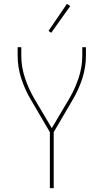

<svg xmlns="http://www.w3.org/2000/svg" viewBox="-20 -981 540 1001"><path d="M240 0V-292L141 -461Q110 -513 91 -571.5Q72 -630 72 -691V-735H91V-691Q91 -633 109.5 -576.5Q128 -520 157 -470L250 -313L343 -470Q372 -520 390.5 -576.5Q409 -633 409 -691V-735H428V-691Q428 -630 409 -571.5Q390 -513 359 -461L260 -292V0ZM247 -810 233 -820 329 -961 346 -949Z"/></svg>

Font: Iosevka Term Curly Thin
Style: Regular
Weight: 100
Designer: Belleve Invis
Foundry: Belleve Invis
Version: Version 32.3.0